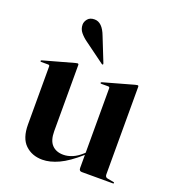

<svg xmlns="http://www.w3.org/2000/svg" viewBox="-124 -750 765 852"><g transform="rotate(20 259.0 -324.0)"><path d="M59 -117V-391Q59 -397.5 52 -397.5H19.5Q15 -397.5 15 -401Q15 -403.5 19 -405L163 -445Q170 -447 173 -447Q178.5 -447 178.5 -441V-129Q178.5 -85 198 -64.5Q217.5 -44 251.5 -44Q272.5 -44 294 -53Q315.5 -62 337 -81.5L342.5 -86.5V-391Q342.5 -397.5 335.5 -397.5H303Q298.5 -397.5 298.5 -401Q298.5 -403.5 303 -405L446 -445Q453 -447 456.5 -447Q461.5 -447 461.5 -441V-27.5Q461.5 -14 473.5 -12L501 -7Q506.5 -6.5 506.5 -3Q506.5 0 502 0H355.5Q342.5 0 342.5 -14.5V-76.5L341.5 -75.5Q289.5 -29.5 248.2 -10.5Q207 8.5 171.5 8.5Q122.5 8.5 90.8 -21.8Q59 -52 59 -117ZM235.5 -599.5 280.5 -486.5Q282 -482 280.5 -480.5Q278.5 -478.5 275 -481L178 -552Q160.5 -564.5 147.8 -580Q135 -595.5 135 -616.5Q135 -630 145.5 -643Q156 -656 178 -656Q214.5 -656 235.5 -599.5Z"/></g></svg>

Font: Fraunces 144pt SemiBold
Style: Regular
Weight: 600
Version: Version 1.000;[0bf87f6ff]